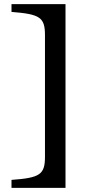

<svg xmlns="http://www.w3.org/2000/svg" viewBox="-20 -723 449 935"><path d="M299 -703H36V-665C174 -654 199 -639 199 -552V41C199 128 173 143 36 153V192H299Z"/></svg>

Font: Libertinus Sans
Style: Bold
Weight: 700
Designer: Philipp H. Poll, Khaled Hosny
Foundry: Caleb Maclennan
Version: Version 7.050;RELEASE